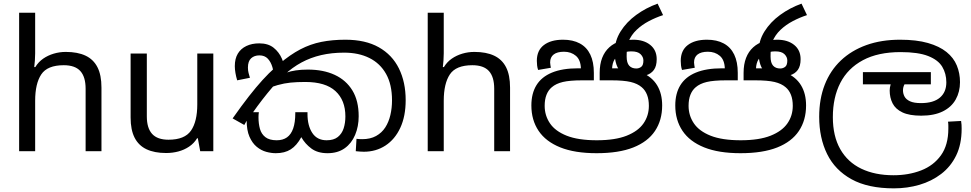

<svg xmlns="http://www.w3.org/2000/svg" viewBox="-20 -830 5333 1054"><path d="M173 -537Q173 -518 171.5 -498Q170 -478 168 -462H174Q191 -490 217 -508Q243 -526 275 -535.5Q307 -545 341 -545Q406 -545 449.5 -524.5Q493 -504 515 -461Q537 -418 537 -349V0H450V-343Q450 -408 421 -440Q392 -472 330 -472Q240 -472 206.5 -421.5Q173 -371 173 -277V0H85V-760H173Z M1151 -536V0H1079L1066 -71H1062Q1045 -43 1018 -25Q991 -7 959 1.5Q927 10 892 10Q828 10 784.5 -10.5Q741 -31 719 -74Q697 -117 697 -185V-536H786V-191Q786 -127 815 -95Q844 -63 905 -63Q994 -63 1028.5 -113Q1063 -163 1063 -257V-536Z M1778 11Q1724 11 1689.5 -14.5Q1655 -40 1634 -77Q1609 -31 1576 -10Q1543 11 1494 11Q1469 11 1441.5 3.5Q1414 -4 1389.5 -24Q1365 -44 1349.5 -79.5Q1334 -115 1334 -170Q1334 -181 1335.5 -192.5Q1337 -204 1339 -214H1401Q1400 -207 1399.5 -200.5Q1399 -194 1399 -187Q1399 -151 1407 -122.5Q1415 -94 1437 -77Q1459 -60 1499 -60Q1533 -60 1555.5 -76Q1578 -92 1589.5 -125Q1601 -158 1601 -208V-214H1668V-204Q1668 -140 1694.5 -100Q1721 -60 1773 -60Q1812 -60 1834.5 -78Q1857 -96 1866.5 -125.5Q1876 -155 1876 -191Q1876 -280 1821.5 -330Q1767 -380 1656 -380Q1610 -380 1575 -376.5Q1540 -373 1504.5 -363Q1469 -353 1422 -334L1519 -415Q1532 -424 1553 -431.5Q1574 -439 1603.5 -443.5Q1633 -448 1670 -448Q1755 -448 1817.5 -419Q1880 -390 1914.5 -333.5Q1949 -277 1949 -192Q1949 -136 1929.5 -89.5Q1910 -43 1872 -16Q1834 11 1778 11ZM1977 3Q1967 3 1955 2Q1943 1 1933 0L1937 -68Q1944 -67 1952 -66.5Q1960 -66 1968 -66Q2013 -66 2044.5 -83.5Q2076 -101 2095 -130.5Q2114 -160 2123 -198.5Q2132 -237 2132 -279Q2132 -366 2099.5 -424Q2067 -482 2008 -511.5Q1949 -541 1869 -541Q1801 -541 1743 -527.5Q1685 -514 1635 -487Q1585 -460 1541 -419L1530 -410Q1503 -383 1475.5 -351Q1448 -319 1420.5 -283.5Q1393 -248 1365 -208L1346 -188L1321 -144L1257 -180Q1307 -251 1346.5 -301.5Q1386 -352 1421 -390.5Q1456 -429 1492 -461L1513 -479Q1573 -530 1628.5 -559Q1684 -588 1744 -600Q1804 -612 1876 -612Q1986 -612 2059.5 -570.5Q2133 -529 2170 -454Q2207 -379 2207 -280Q2207 -192 2177.5 -128.5Q2148 -65 2096 -31Q2044 3 1977 3ZM1403 -592Q1452 -592 1482 -568Q1512 -544 1527.5 -508Q1543 -472 1546 -434L1488 -398Q1484 -432 1475.5 -461Q1467 -490 1450 -508Q1433 -526 1404 -526Q1376 -526 1358.5 -510Q1341 -494 1341 -459Q1341 -443 1344.5 -429.5Q1348 -416 1352 -403L1282 -389Q1276 -409 1272.5 -429.5Q1269 -450 1269 -467Q1269 -508 1285.5 -535.5Q1302 -563 1332.5 -577.5Q1363 -592 1403 -592Z M2416 -537Q2416 -518 2414.5 -498Q2413 -478 2411 -462H2417Q2434 -490 2460 -508Q2486 -526 2518 -535.5Q2550 -545 2584 -545Q2649 -545 2692.5 -524.5Q2736 -504 2758 -461Q2780 -418 2780 -349V0H2693V-343Q2693 -408 2664 -440Q2635 -472 2573 -472Q2483 -472 2449.5 -421.5Q2416 -371 2416 -277V0H2328V-760H2416Z M3255 11Q3135 11 3055.5 -21Q2976 -53 2936.5 -112Q2897 -171 2897 -251Q2897 -317 2925 -362.5Q2953 -408 3010 -431.5Q3067 -455 3153 -455H3176L3169 -452Q3168 -501 3141.5 -523.5Q3115 -546 3076 -546Q3039 -546 3019.5 -531Q3000 -516 3000 -487Q3000 -482 3001.5 -472.5Q3003 -463 3004 -458L2934 -446Q2930 -458 2928.5 -470.5Q2927 -483 2927 -496Q2927 -553 2965.5 -582.5Q3004 -612 3071 -612Q3125 -612 3163 -591.5Q3201 -571 3220.5 -530.5Q3240 -490 3240 -430V-389H3176Q3108 -389 3070 -380Q3032 -371 3009 -351Q2990 -335 2980 -309.5Q2970 -284 2970 -249Q2970 -196 2999 -153Q3028 -110 3091 -85Q3154 -60 3256 -60Q3357 -60 3420 -85Q3483 -110 3512.5 -152.5Q3542 -195 3542 -249Q3542 -284 3532 -309.5Q3522 -335 3503 -351Q3480 -371 3442 -380Q3404 -389 3336 -389H3272V-430Q3272 -477 3285.5 -512Q3299 -547 3325 -570.5Q3351 -594 3386 -604L3408 -605Q3417 -607 3428.5 -609.5Q3440 -612 3456 -612Q3514 -612 3549.5 -583.5Q3585 -555 3585 -505Q3585 -467 3569.5 -446Q3554 -425 3527.5 -417Q3501 -409 3468 -409Q3424 -409 3399 -427Q3374 -445 3364 -475.5Q3354 -506 3354 -541V-543Q3354 -605 3386.5 -657Q3419 -709 3472.5 -748Q3526 -787 3590 -810L3620 -747Q3580 -734 3542 -714Q3504 -694 3474.5 -666Q3445 -638 3430 -601L3427 -586Q3423 -573 3421.5 -557Q3420 -541 3420 -520Q3420 -485 3434 -469.5Q3448 -454 3473 -454Q3488 -454 3500 -463Q3512 -472 3512 -498Q3512 -517 3496.5 -532.5Q3481 -548 3446 -548Q3416 -548 3392 -537Q3368 -526 3354.5 -505Q3341 -484 3340 -452L3334 -455H3365Q3449 -455 3504.5 -431Q3560 -407 3587.5 -361.5Q3615 -316 3615 -251Q3615 -170 3575.5 -111Q3536 -52 3456.5 -20.5Q3377 11 3255 11Z M4045 11Q3925 11 3845.5 -21Q3766 -53 3726.5 -112Q3687 -171 3687 -251Q3687 -317 3715 -362.5Q3743 -408 3800 -431.5Q3857 -455 3943 -455H3966L3959 -452Q3958 -501 3931.5 -523.5Q3905 -546 3866 -546Q3829 -546 3809.5 -531Q3790 -516 3790 -487Q3790 -482 3791.5 -472.5Q3793 -463 3794 -458L3724 -446Q3720 -458 3718.5 -470.5Q3717 -483 3717 -496Q3717 -553 3755.5 -582.5Q3794 -612 3861 -612Q3915 -612 3953 -591.5Q3991 -571 4010.5 -530.5Q4030 -490 4030 -430V-389H3966Q3898 -389 3860 -380Q3822 -371 3799 -351Q3780 -335 3770 -309.5Q3760 -284 3760 -249Q3760 -196 3789 -153Q3818 -110 3881 -85Q3944 -60 4046 -60Q4147 -60 4210 -85Q4273 -110 4302.5 -152.5Q4332 -195 4332 -249Q4332 -284 4322 -309.5Q4312 -335 4293 -351Q4270 -371 4232 -380Q4194 -389 4126 -389H4062V-430Q4062 -477 4075.5 -512Q4089 -547 4115 -570.5Q4141 -594 4176 -604L4198 -605Q4207 -607 4218.5 -609.5Q4230 -612 4246 -612Q4304 -612 4339.5 -583.5Q4375 -555 4375 -505Q4375 -467 4359.5 -446Q4344 -425 4317.5 -417Q4291 -409 4258 -409Q4214 -409 4189 -427Q4164 -445 4154 -475.5Q4144 -506 4144 -541V-543Q4144 -605 4176.5 -657Q4209 -709 4262.5 -748Q4316 -787 4380 -810L4410 -747Q4370 -734 4332 -714Q4294 -694 4264.5 -666Q4235 -638 4220 -601L4217 -586Q4213 -573 4211.5 -557Q4210 -541 4210 -520Q4210 -485 4224 -469.5Q4238 -454 4263 -454Q4278 -454 4290 -463Q4302 -472 4302 -498Q4302 -517 4286.5 -532.5Q4271 -548 4236 -548Q4206 -548 4182 -537Q4158 -526 4144.5 -505Q4131 -484 4130 -452L4124 -455H4155Q4239 -455 4294.5 -431Q4350 -407 4377.5 -361.5Q4405 -316 4405 -251Q4405 -170 4365.5 -111Q4326 -52 4246.5 -20.5Q4167 11 4045 11Z M4887 204Q4745 204 4654.5 154Q4564 104 4520.5 15.5Q4477 -73 4477 -189Q4477 -287 4507.5 -365Q4538 -443 4596 -498Q4654 -553 4736 -582.5Q4818 -612 4921 -612Q5011 -612 5074 -594Q5137 -576 5176 -544.5Q5215 -513 5232.5 -470.5Q5250 -428 5250 -379Q5250 -326 5226.5 -284Q5203 -242 5155.5 -218.5Q5108 -195 5037 -195Q4972 -195 4934 -213Q4896 -231 4880 -262.5Q4864 -294 4864 -333Q4864 -349 4869 -365.5Q4874 -382 4881 -396L4924 -374L4882 -367H4717V-434H5090V-367H4909L4970 -398Q4954 -383 4945.5 -367.5Q4937 -352 4937 -334Q4937 -316 4945.5 -300Q4954 -284 4975.5 -274Q4997 -264 5036 -264Q5104 -264 5139.5 -294Q5175 -324 5175 -378Q5175 -426 5152.5 -463.5Q5130 -501 5075 -522.5Q5020 -544 4924 -544Q4800 -544 4717 -499.5Q4634 -455 4593 -375Q4552 -295 4552 -187Q4552 -83 4592.5 -11.5Q4633 60 4708 96Q4783 132 4885 132Q4968 132 5036.5 105.5Q5105 79 5145.5 22.5Q5186 -34 5186 -124Q5186 -129 5186 -141Q5186 -153 5184 -162L5256 -166Q5258 -155 5258.5 -144.5Q5259 -134 5259 -123Q5259 -38 5229 23.5Q5199 85 5146.5 125Q5094 165 5027.5 184.5Q4961 204 4887 204Z"/></svg>

Font: hexsinhala15
Style: Book
Weight: 400
Designer: Jelle Bosma - Monotype Design Team
Foundry: Monotype Imaging Inc.
Version: Version 2.003